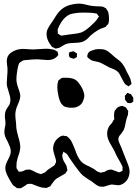

<svg xmlns="http://www.w3.org/2000/svg" viewBox="-20 -977 762 1052"><path d="M690 -36Q690 -22 685 -8Q680 6 671 16Q663 25 651 31.5Q639 38 628 38Q622 38 610 36Q598 34 593 34Q586 34 568 40Q558 44 547 46H542Q530 46 526 45Q513 41 500 30.5Q487 20 481 16Q469 8 463 5Q441 -10 436 -14Q425 -23 414 -37.5Q403 -52 399 -57L386 -75Q360 -111 349 -130Q345 -136 333 -142Q332 -143 330.5 -144.5Q329 -146 328 -146Q327 -144 326 -141.5Q325 -139 325 -137Q324 -135 322.5 -132Q321 -129 321 -126V-124Q321 -120 324 -108Q326 -99 334.5 -85.5Q343 -72 345 -66Q347 -58 347 -55Q350 -47 349 -44Q349 -42 348 -41Q347 -40 346 -39Q344 -37 342 -32.5Q340 -28 337 -26Q335 -24 325 -19Q318 -14 303.5 -6.5Q289 1 281 9Q277 13 271.5 21Q266 29 261 35L255 44L243 49L235 53L225 52Q205 52 175 39Q155 30 146 30Q143 31 139 30.5Q135 30 131 31Q128 32 126 34Q124 36 123 37Q116 42 102 50L95 54Q92 55 87 54.5Q82 54 79 54H74Q71 53 66 48L54 40Q48 34 42 23.5Q36 13 34 10Q22 -11 15.5 -26.5Q9 -42 9 -57Q9 -76 25 -104Q30 -114 34.5 -125Q39 -136 39 -147Q39 -160 35 -171Q31 -182 22 -201Q13 -216 8.5 -228.5Q4 -241 4 -254Q4 -263 5 -269Q6 -275 7 -280Q8 -284 9 -289Q10 -294 10 -301Q10 -311 8 -324Q6 -337 7 -345Q7 -357 10 -366Q12 -374 20.5 -386.5Q29 -399 32 -404Q37 -417 37 -429Q37 -446 27 -476Q17 -504 17 -521Q17 -532 19 -556Q22 -583 21 -604Q20 -611 18.5 -623Q17 -635 17 -643Q17 -654 22 -667Q32 -689 66 -702Q86 -709 109 -709Q119 -709 141 -707L163 -706Q173 -706 195 -708Q219 -710 232 -710Q248 -710 264 -707Q266 -706 270.5 -705.5Q275 -705 278 -704L291 -696Q292 -695 293.5 -694.5Q295 -694 296 -693Q297 -691 297 -688Q297 -685 298 -683Q298 -682 299 -679Q300 -676 299 -675Q299 -674 292 -667Q281 -656 265 -651Q253 -648 241 -648Q230 -648 212 -650Q194 -652 186 -652Q160 -652 135 -649Q132 -649 121 -648Q110 -647 103 -644Q101 -643 98.5 -641Q96 -639 93 -637L86 -632Q85 -631 84 -627.5Q83 -624 82 -623Q79 -616 75 -593Q74 -587 72 -572Q70 -557 70 -544Q70 -530 72 -523Q75 -507 81 -492Q91 -466 91 -452Q91 -436 83.5 -418Q76 -400 73 -393Q64 -371 64 -348Q64 -332 68 -302Q68 -297 69 -282.5Q70 -268 73 -256L80 -228Q91 -193 91 -172Q91 -151 80 -122Q78 -116 75.5 -107Q73 -98 71 -86Q70 -78 70 -63Q71 -61 70.5 -58.5Q70 -56 71 -54L76 -47Q80 -39 83 -37Q84 -36 89 -36.5Q94 -37 96 -37Q102 -37 109.5 -41Q117 -45 122 -47Q128 -48 144 -48L154 -44Q162 -41 173.5 -34.5Q185 -28 194 -26Q203 -23 204 -23L214 -27Q222 -30 224 -31Q228 -33 232.5 -38Q237 -43 241 -46L257 -57Q262 -61 268.5 -64.5Q275 -68 278 -71Q280 -74 281 -76Q282 -78 282 -79Q283 -81 285 -84Q287 -87 287 -90V-92Q287 -104 279 -126Q271 -150 271 -162Q271 -179 278 -194.5Q285 -210 298 -220Q312 -233 326 -234Q329 -234 335 -232Q343 -232 347 -230Q349 -229 350 -227.5Q351 -226 353 -225Q364 -215 369 -207Q376 -195 391 -158Q400 -130 410 -113Q421 -93 438 -81Q451 -72 467 -66Q489 -55 495 -51L512 -38Q514 -37 523 -34Q525 -33 527 -32Q529 -31 532 -31Q534 -30 540 -33Q544 -33 552 -35Q556 -37 561.5 -40.5Q567 -44 571 -45Q577 -47 581.5 -47.5Q586 -48 589 -48Q593 -48 599 -45Q604 -44 622 -37Q624 -36 626.5 -34.5Q629 -33 632 -33Q634 -33 637.5 -34.5Q641 -36 643 -37L650 -41Q652 -43 651.5 -47Q651 -51 651 -52L652 -61Q652 -63 647 -73L635 -95Q627 -108 622 -118Q617 -128 614 -134Q612 -139 608.5 -146.5Q605 -154 599 -164Q595 -171 586 -186.5Q577 -202 572 -216Q567 -230 567 -244Q567 -269 580 -288Q583 -292 587 -296Q591 -300 594 -304Q595 -306 601 -317Q605 -321 606 -325V-328Q606 -332 605 -338Q604 -344 605 -348Q605 -363 609 -371Q610 -373 611.5 -374Q613 -375 614 -377Q617 -381 620.5 -385Q624 -389 631 -392Q634 -393 640 -395Q646 -397 650 -397Q653 -396 657 -394Q661 -392 665 -391L669 -389Q672 -387 677 -377L682 -370Q683 -369 682.5 -366Q682 -363 682 -362Q682 -352 681 -348Q680 -344 677.5 -338Q675 -332 674 -328L668 -303Q665 -281 658 -265Q653 -257 648 -250Q643 -243 639 -238Q633 -232 632 -229Q630 -225 629 -219Q628 -213 629 -208Q629 -207 632 -198Q634 -192 646 -166Q652 -152 659 -132L669 -107Q672 -99 681 -76.5Q690 -54 690 -36ZM459 -664 458 -669Q458 -672 460 -680Q461 -682 464 -687Q467 -692 471 -694Q474 -697 479.5 -698.5Q485 -700 487 -701Q502 -708 525 -708Q546 -708 558 -703Q572 -697 587 -683.5Q602 -670 609 -664Q612 -661 628.5 -649Q645 -637 655 -621Q661 -613 666.5 -601.5Q672 -590 674 -585Q678 -578 687 -561Q696 -544 698 -530Q698 -528 699.5 -523Q701 -518 700 -516L693 -511Q686 -504 685 -504Q683 -504 680 -507Q677 -509 673.5 -510.5Q670 -512 667 -515Q665 -516 663 -520Q661 -524 659 -526Q656 -531 646 -550Q639 -565 633.5 -574Q628 -583 619 -589Q611 -595 599 -599.5Q587 -604 580 -607L558 -619Q534 -633 520 -637Q513 -639 499 -641.5Q485 -644 477 -649L468 -656Q467 -657 464 -659Q461 -661 459 -664ZM357 -677Q357 -679 358.5 -685Q360 -691 362 -692Q363 -693 370 -693Q379 -696 383 -696Q384 -696 394 -689Q401 -685 402 -684V-682L401 -670Q401 -669 401.5 -667.5Q402 -666 401 -664Q401 -663 399.5 -663Q398 -663 397 -662Q395 -661 390 -658Q385 -655 382 -655Q381 -655 379.5 -656Q378 -657 377 -657Q374 -658 369 -659.5Q364 -661 362 -663Q359 -665 357 -677ZM298 -530 301 -538 308 -542Q315 -549 319 -550Q321 -551 327 -551H340Q369 -551 385 -544Q399 -538 409.5 -525Q420 -512 431 -492Q432 -489 437 -476.5Q442 -464 442 -452Q442 -443 438 -431.5Q434 -420 429 -412Q408 -383 361 -387Q341 -389 330 -395Q323 -400 314 -412Q309 -419 302 -443Q294 -479 294 -497Q294 -519 298 -530ZM369 -472H371ZM369 -472 366 -471Q368 -471 369 -472ZM710 -431Q710 -430 710.5 -426Q711 -422 710 -421Q706 -415 696 -412H689Q680 -412 678 -414Q676 -415 673 -421Q672 -423 669.5 -425Q667 -427 666 -430Q664 -433 664.5 -438Q665 -443 665 -444Q665 -445 664 -447.5Q663 -450 664 -451Q665 -454 667.5 -456Q670 -458 671 -460Q673 -461 674.5 -464Q676 -467 678 -468Q681 -468 689 -464Q690 -463 693 -462.5Q696 -462 697 -461Q699 -460 702 -454Q704 -451 706 -448Q708 -445 710 -442Q711 -440 710.5 -436.5Q710 -433 710 -431ZM573 -846Q572 -843 565 -838Q561 -831 557 -829L544 -824Q530 -820 517 -812Q495 -799 476 -782Q474 -780 465.5 -771Q457 -762 448.5 -756.5Q440 -751 432 -748Q420 -744 405.5 -743Q391 -742 387 -742Q360 -742 343 -736Q338 -735 323 -726Q311 -718 304 -715Q301 -713 294 -713Q286 -710 284 -711Q281 -712 279 -713Q277 -714 276 -715Q274 -716 270 -717.5Q266 -719 264 -721Q264 -721 258 -730Q235 -760 235 -791Q235 -806 242.5 -820.5Q250 -835 258.5 -847Q267 -859 270 -864Q274 -870 288 -892Q302 -914 319 -927Q336 -942 362.5 -949.5Q389 -957 414 -957Q434 -957 470 -947Q484 -944 501.5 -943Q519 -942 524 -942Q536 -942 541 -941Q543 -941 554 -935Q560 -932 561 -931Q562 -930 563.5 -927.5Q565 -925 565 -924Q566 -923 568.5 -919.5Q571 -916 572 -913Q574 -908 576 -894Q578 -877 577 -865Q577 -862 576 -856Q575 -850 573 -846ZM439 -908Q413 -908 401 -906Q396 -905 384.5 -903.5Q373 -902 365 -899Q347 -892 329 -873Q310 -850 301 -827Q297 -820 296 -814V-810Q296 -803 297 -799Q297 -798 296.5 -796.5Q296 -795 297 -793L302 -790Q304 -789 307.5 -786Q311 -783 314 -782H316L326 -783Q334 -784 342.5 -785.5Q351 -787 359 -788L383 -791Q407 -793 425 -799Q438 -804 451 -813.5Q464 -823 475 -833L497 -854Q510 -867 513 -873L519 -882Q520 -883 521 -884Q522 -885 522 -887Q522 -888 517 -893Q511 -902 511 -902Q509 -903 506.5 -903Q504 -903 502 -904Q499 -904 492 -905.5Q485 -907 477 -907Q464 -908 439 -908Z"/></svg>

Font: Rubik-Burned
Style: Regular
Weight: 400
Designer: NaN (generative design), Hubert & Fischer (Rubik source font outlines)
Foundry: NaN, Hubert & Fischer
Version: Version 1.000